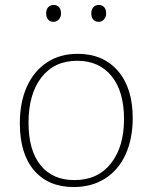

<svg xmlns="http://www.w3.org/2000/svg" viewBox="-20 -747 614 774"><path d="M515 -271Q515 -188 486.5 -125Q458 -62 404 -27.5Q350 7 277 7Q175 7 117.5 -60Q60 -127 60 -250Q60 -335 88.5 -398Q117 -461 169.5 -495.5Q222 -530 293 -530Q396 -530 455.5 -461Q515 -392 515 -271ZM95 -252Q95 -141 143.5 -81Q192 -21 280 -21Q374 -21 427 -88Q480 -155 480 -267Q480 -378 430 -440Q380 -502 291 -502Q199 -502 147 -435Q95 -368 95 -252ZM166 -693Q166 -709 174.5 -718Q183 -727 196 -727Q210 -727 218 -718Q226 -709 226 -693Q226 -678 217 -668.5Q208 -659 196 -659Q182 -659 174 -668Q166 -677 166 -693ZM348 -693Q348 -709 356.5 -718Q365 -727 378 -727Q392 -727 400 -718Q408 -709 408 -693Q408 -678 399 -668.5Q390 -659 378 -659Q364 -659 356 -668Q348 -677 348 -693Z"/></svg>

Font: Bitter Pro ExtraLight
Style: Regular
Weight: 275
Designer: Sol Matas, and Bitter project Authors
Foundry: Sol Matas
Version: Version 1.010